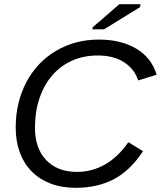

<svg xmlns="http://www.w3.org/2000/svg" viewBox="-20 -887 768 917"><path d="M663 -165Q602 -72 523.5 -31Q445 10 342 10Q274 10 221 -10.5Q168 -31 131 -68.5Q94 -106 74.5 -159.5Q55 -213 55 -278Q55 -397 106 -495Q158 -592 249 -645Q340 -698 452 -698Q558 -698 631 -654.5Q704 -611 728 -530L640 -503Q622 -558 572 -590Q522 -622 447 -622Q379 -622 323.5 -597Q268 -572 229 -526.5Q190 -481 168.5 -417.5Q147 -354 147 -276Q147 -179 200.5 -122.5Q254 -66 348 -66Q420 -66 482.5 -102Q545 -138 593 -208ZM421 -747 423 -757 550 -867H651L649 -853L477 -747Z"/></svg>

Font: Libra Sans Modern
Style: Italic
Weight: 400
Italic angle: -12°
Foundry: Stefan Peev, Context Ltd
Version: Version 1.000